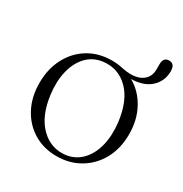

<svg xmlns="http://www.w3.org/2000/svg" viewBox="-137 -663 745 780"><g transform="rotate(30 235.0 -273.0)"><path d="M236 -439.5Q260.5 -439.5 283 -434.5Q344.5 -421.5 377 -440.2Q409.5 -459 409.5 -498V-522.5Q409.5 -555.5 436.5 -555.5Q463.5 -555.5 463.5 -521Q463.5 -474.5 430.8 -444.2Q398 -414 339.5 -413Q388 -385.5 416.5 -333.5Q445 -281.5 445 -214Q445 -148.5 417.8 -98Q390.5 -47.5 342.5 -18.8Q294.5 10 233 10Q172.5 10 125.5 -18.5Q78.5 -47 51.8 -97.5Q25 -148 25 -214Q25 -279.5 51.8 -330.5Q78.5 -381.5 126 -410.5Q173.5 -439.5 236 -439.5ZM264.5 -13Q306.5 -19 335.5 -48.8Q364.5 -78.5 376.8 -126.5Q389 -174.5 382 -235Q370 -331 321.8 -378.2Q273.5 -425.5 205.5 -417Q161.5 -411 132.8 -380.8Q104 -350.5 92.2 -302.2Q80.5 -254 88 -194.5Q100 -100.5 149 -52.5Q198 -4.5 264.5 -13Z"/></g></svg>

Font: Fraunces 144pt Soft Light
Style: Regular
Weight: 300
Version: Version 1.000;[0bf87f6ff]